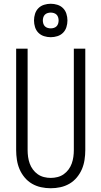

<svg xmlns="http://www.w3.org/2000/svg" viewBox="-20 -994 540 1022"><path d="M250 8Q224 8 198.5 2.5Q173 -3 150.5 -16Q128 -29 111 -49.5Q94 -70 84 -93.5Q74 -117 70 -143Q66 -169 66 -195V-735H127V-195Q127 -177 129.5 -159Q132 -141 138 -124Q144 -107 155 -92Q166 -77 181 -66.5Q196 -56 214 -51.5Q232 -47 250 -47Q268 -47 286 -51.5Q304 -56 319 -66.5Q334 -77 345 -92Q356 -107 362 -124Q368 -141 370.5 -159Q373 -177 373 -195V-735H434V-195Q434 -169 430 -143Q426 -117 416 -93.5Q406 -70 389 -49.5Q372 -29 349.5 -16Q327 -3 301.5 2.5Q276 8 250 8ZM250 -796Q232 -796 214.5 -801.5Q197 -807 184.5 -819.5Q172 -832 166.5 -849.5Q161 -867 161 -885Q161 -903 166.5 -920.5Q172 -938 184.5 -950.5Q197 -963 214.5 -968.5Q232 -974 250 -974Q268 -974 285.5 -968.5Q303 -963 315.5 -950.5Q328 -938 333.5 -920.5Q339 -903 339 -885Q339 -867 333.5 -849.5Q328 -832 315.5 -819.5Q303 -807 285.5 -801.5Q268 -796 250 -796ZM250 -843Q258 -843 266.5 -845.5Q275 -848 281 -854Q287 -860 289.5 -868.5Q292 -877 292 -885Q292 -893 289.5 -901.5Q287 -910 281 -916Q275 -922 266.5 -924.5Q258 -927 250 -927Q242 -927 233.5 -924.5Q225 -922 219 -916Q213 -910 210.5 -901.5Q208 -893 208 -885Q208 -877 210.5 -868.5Q213 -860 219 -854Q225 -848 233.5 -845.5Q242 -843 250 -843Z"/></svg>

Font: Iosevka Custom Light
Style: Regular
Weight: 300
Monospace: yes
Designer: Belleve Invis
Foundry: Belleve Invis
Version: Version 27.3.5